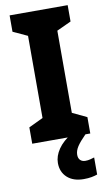

<svg xmlns="http://www.w3.org/2000/svg" viewBox="-103 -763 589 1052"><g transform="rotate(-10 191.5 -237.0)"><path d="M353 0H30V-91L110 -129V-586L30 -623V-714H353V-623L273 -586V-129L353 -91ZM262 103Q262 122 272.5 132.5Q283 143 301 143Q315 143 328.5 139.5Q342 136 351 133V228Q337 233 318.5 236.5Q300 240 275 240Q217 240 183.5 209.5Q150 179 150 129Q150 90 176 52Q202 14 254 -18L326 0Q293 33 277.5 56.5Q262 80 262 103Z"/></g></svg>

Font: Noto Sans Tamil SemiCondensed ExtraBold
Style: Regular
Weight: 800
Width: 4
Designer: Jelle Bosma - Monotype Design Team
Foundry: Monotype Imaging Inc.
Version: Version 2.004; ttfautohint (v1.8.4.7-5d5b)